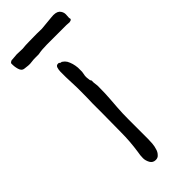

<svg xmlns="http://www.w3.org/2000/svg" viewBox="-208 -639 675 675"><g transform="rotate(-45 130.0 -301.5)"><path d="M157.2 -351.6V-341.8V-340.8L159.2 -324.2V-315.4Q159.2 -285.2 157.2 -259.8L154.3 -220.7Q152.3 -194.3 152.3 -164.1V-66.4Q152.3 -56.6 151.4 -43.9Q150.4 -31.2 146.5 -19.5Q143.6 -8.8 135.7 -1Q129.9 5.9 119.1 5.9Q105.5 5.9 98.6 -5.9Q91.8 -18.6 91.8 -30.3Q91.8 -44.9 94.7 -58.6Q101.6 -105.5 101.6 -149.4Q101.6 -194.3 102.5 -241.2Q102.5 -266.6 102.5 -291Q103.5 -316.4 103.5 -342.8V-370.1L101.6 -423.8V-451.2Q101.6 -459 104.5 -468.8Q107.4 -476.6 114.3 -476.6H119.1L124 -472.7Q127 -471.7 129.9 -471.7L130.9 -470.7Q138.7 -465.8 143.6 -458Q148.4 -449.2 151.4 -439Q154.3 -428.7 155.3 -417V-396.5L152.3 -378.9V-377.9V-370.1Q152.3 -368.2 153.3 -362.3Q153.3 -355.5 157.2 -351.6ZM162.1 -603.5 213.9 -608.4Q237.3 -611.3 248 -602.5Q257.8 -592.8 257.8 -580.1L256.8 -562.5Q261.7 -552.7 247.1 -550.8L232.4 -551.8H134.8Q110.4 -551.8 90.8 -547.9Q84 -547.9 77.1 -547.9Q62.5 -547.9 57.6 -546.9Q43.9 -544.9 37.1 -545.9Q36.1 -545.9 19.5 -547.9Q7.8 -548.8 3.4 -564Q-1 -579.1 0 -593.8V-594.7Q6.8 -601.6 12.7 -600.6L35.2 -602.5H37.1L64.5 -601.6Q81.1 -603.5 99.6 -603.5Q142.6 -604.5 162.1 -603.5Z"/></g></svg>

Font: ToneOZ-Zhuyin-Tsuipita-TC
Style: Regular
Weight: 400
Designer: ÂÆ£ÂøóÂáåJeffrey Xuan(jeffreyx@gmail.com, ToneOZ.com) ÈòøÂù§(cjkFonts)
Foundry: ToneOZ
Version: Version 0.240710